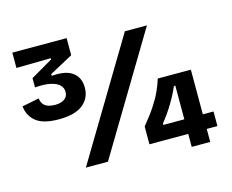

<svg xmlns="http://www.w3.org/2000/svg" viewBox="-103 -854 1260 1042"><g transform="rotate(-15 527.0 -333.0)"><path d="M195 -291Q109 -291 68.5 -323Q28 -355 22 -410L118 -429Q120 -410 129.5 -397Q139 -384 156.5 -378Q174 -372 196 -372Q229 -372 248.5 -386Q268 -400 268 -426Q268 -449 251.5 -465Q235 -481 201.5 -488.5Q168 -496 114 -492V-544L238 -616V-623L44 -620V-706H349V-610L218 -539V-529Q297 -536 336 -507Q375 -478 375 -421Q375 -362 330.5 -326.5Q286 -291 195 -291ZM268 0 664 -660H788L392 0ZM634 -33V-133Q677 -185 703 -225Q729 -265 744.5 -299Q760 -333 770 -366H956V40H852V-304H844Q824 -257 795.5 -210.5Q767 -164 734 -123V-115H1016V-33Z"/></g></svg>

Font: Bricolage Grotesque 17pt SemiBold
Style: Regular
Weight: 600
Version: Version 1.001;gftools[0.9.33.dev8+g029e19f]